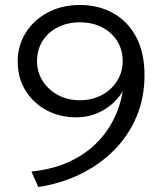

<svg xmlns="http://www.w3.org/2000/svg" viewBox="-20 -735 664 770"><path d="M133.5 15 106 -47Q191 -56 255.2 -85.2Q319.5 -114.5 364.5 -158.8Q409.5 -203 436.2 -257Q463 -311 472 -368.5Q443 -321 393.8 -292.8Q344.5 -264.5 285 -264.5Q219.5 -264.5 166.5 -293Q113.5 -321.5 82.2 -372Q51 -422.5 51 -488Q51 -552.5 83.2 -603.8Q115.5 -655 171.8 -685Q228 -715 300.5 -715Q375.5 -715 434 -682.2Q492.5 -649.5 526 -586.8Q559.5 -524 559.5 -433.5Q559.5 -343.5 527.8 -267.8Q496 -192 438.2 -133.5Q380.5 -75 303 -37Q225.5 1 133.5 15ZM300.5 -333Q349 -333 387.8 -353.5Q426.5 -374 449.2 -409.8Q472 -445.5 472 -489.5Q472 -535.5 450 -570.5Q428 -605.5 389.2 -625.5Q350.5 -645.5 300.5 -645.5Q250.5 -645.5 211.5 -625.5Q172.5 -605.5 150.5 -570.5Q128.5 -535.5 128.5 -489.5Q128.5 -445.5 151.5 -409.8Q174.5 -374 213.2 -353.5Q252 -333 300.5 -333Z"/></svg>

Font: Geologica Thin Roman ExtraLight
Style: Regular
Weight: 250
Version: Version 1.010;gftools[0.9.28]